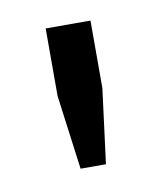

<svg xmlns="http://www.w3.org/2000/svg" viewBox="-41 -835 240 287"><g transform="rotate(-10 79.5 -692.0)"><path d="M60.5 -584.5 45.5 -697.5V-800H113.5V-697.5L99 -584.5Z"/></g></svg>

Font: Big Shoulders Display Thin Medium
Style: Regular
Weight: 500
Version: Version 2.002